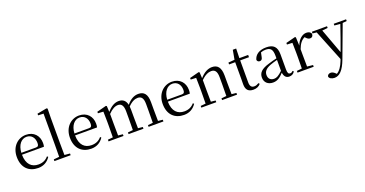

<svg xmlns="http://www.w3.org/2000/svg" viewBox="-43 -1745 5622 2956"><g transform="rotate(-20 2768.5 -267.0)"><path d="M303 15C393 15 460 -26 504 -94L488 -108C447 -60 396 -35 325 -35C215 -35 137 -104 135 -263H495C500 -279 502 -299 502 -323C502 -441 425 -531 295 -531C162 -531 48 -425 48 -257C48 -76 155 15 303 15ZM136 -294C143 -424 210 -499 293 -499C374 -499 422 -437 422 -352C422 -312 412 -294 377 -294Z M661 0H837V-28L748 -36L746 -229V-641L749 -796L734 -805L576 -775V-748L664 -744V-229L662 -37L571 -28V0Z M1173 15C1263 15 1330 -26 1374 -94L1358 -108C1317 -60 1266 -35 1195 -35C1085 -35 1007 -104 1005 -263H1365C1370 -279 1372 -299 1372 -323C1372 -441 1295 -531 1165 -531C1032 -531 918 -425 918 -257C918 -76 1025 15 1173 15ZM1006 -294C1013 -424 1080 -499 1163 -499C1244 -499 1292 -437 1292 -352C1292 -312 1282 -294 1247 -294Z M2194 0H2357V-28L2281 -36L2279 -229V-343C2279 -477 2229 -531 2137 -531C2068 -531 2004 -497 1943 -423C1926 -499 1882 -531 1815 -531C1747 -531 1685 -494 1624 -423L1619 -520L1606 -528L1452 -488V-463L1540 -458C1542 -408 1543 -358 1543 -290V-229L1541 -36L1458 -28V0H1703V-28L1627 -36L1625 -229V-389C1686 -453 1738 -477 1784 -477C1838 -477 1871 -440 1871 -342V-229L1869 -36L1786 -28V0H2030V-28L1953 -36L1951 -229V-342C1951 -360 1950 -377 1948 -393C2008 -456 2062 -477 2107 -477C2164 -477 2198 -444 2198 -342V-229C2198 -173 2197 -92 2196 -36L2114 -28V0Z M2693 15C2783 15 2850 -26 2894 -94L2878 -108C2837 -60 2786 -35 2715 -35C2605 -35 2527 -104 2525 -263H2885C2890 -279 2892 -299 2892 -323C2892 -441 2815 -531 2685 -531C2552 -531 2438 -425 2438 -257C2438 -76 2545 15 2693 15ZM2526 -294C2533 -424 2600 -499 2683 -499C2764 -499 2812 -437 2812 -352C2812 -312 2802 -294 2767 -294Z M3400 0H3563V-28L3486 -36L3484 -229V-342C3484 -477 3432 -531 3344 -531C3278 -531 3212 -499 3144 -422L3139 -520L3126 -528L2972 -488V-462L3060 -458C3062 -408 3063 -358 3063 -289V-229L3061 -36L2978 -28V0H3223V-28L3147 -36L3145 -229V-390C3211 -457 3269 -477 3311 -477C3369 -477 3403 -443 3403 -344V-229L3401 -37L3318 -28V0Z M3829 15C3881 15 3920 -3 3948 -37L3933 -54C3906 -38 3887 -29 3857 -29C3813 -29 3789 -56 3789 -118V-479H3933V-516H3789L3793 -672H3738L3710 -518L3607 -509V-479H3707V-207C3707 -171 3706 -150 3706 -118C3706 -28 3745 15 3829 15Z M4417 14C4456 14 4486 -2 4507 -37L4491 -52C4475 -34 4463 -28 4446 -28C4419 -28 4404 -45 4404 -108V-355C4404 -479 4348 -531 4232 -531C4119 -531 4045 -482 4025 -400C4031 -377 4046 -364 4069 -364C4094 -364 4111 -377 4117 -413L4132 -485C4159 -495 4184 -500 4210 -500C4289 -500 4324 -470 4324 -359V-318C4280 -308 4233 -295 4191 -282C4059 -244 4012 -193 4012 -115C4012 -32 4071 15 4150 15C4222 15 4267 -18 4326 -82C4334 -22 4362 14 4417 14ZM4324 -113C4261 -53 4225 -34 4185 -34C4129 -34 4092 -66 4092 -128C4092 -183 4125 -226 4209 -257C4243 -270 4283 -281 4324 -292Z M4637 0H4819V-28L4724 -38L4722 -229V-322C4752 -403 4789 -451 4842 -476L4851 -467C4874 -443 4891 -429 4917 -429C4952 -429 4968 -451 4969 -486C4959 -515 4927 -531 4889 -531C4822 -531 4755 -473 4722 -382L4716 -520L4703 -528L4549 -488V-462L4637 -458C4639 -408 4640 -358 4640 -289V-229L4638 -37L4554 -28V0Z M5335 -488 5430 -480 5359 -274 5285 -70 5134 -479 5225 -488V-516H4977V-488L5043 -481L5248 29L5237 58C5206 138 5167 196 5117 225L5105 213C5082 191 5059 176 5033 176C5005 176 4980 189 4975 217C4979 251 5021 271 5065 271C5146 271 5212 206 5272 47L5469 -481L5537 -488V-516H5335Z"/></g></svg>

Font: Harano Aji Mincho KR
Style: Regular
Weight: 400
Foundry: Masamichi Hosoda
Version: HaranoAjiMinchoKR-Regular version 20230610;ttx 4.39.4